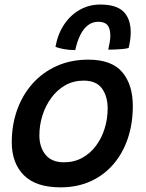

<svg xmlns="http://www.w3.org/2000/svg" viewBox="-20 -790 626 824"><path d="M239.5 14Q134 14 82.2 -38.2Q30.5 -90.5 30.5 -179Q30.5 -254.5 53.8 -319Q77 -383.5 120.2 -431.8Q163.5 -480 224 -507Q284.5 -534 359 -534Q459 -534 504.5 -480.5Q550 -427 550 -335Q550 -260.5 529 -197.2Q508 -134 467.8 -86.5Q427.5 -39 370 -12.5Q312.5 14 239.5 14ZM254.5 -93.5Q298.5 -93.5 333.2 -112.8Q368 -132 392.2 -164.8Q416.5 -197.5 429.2 -238.8Q442 -280 442 -324Q442 -377 417.5 -410.5Q393 -444 339 -444Q295 -444 260 -424Q225 -404 200.2 -370.2Q175.5 -336.5 162.2 -294.8Q149 -253 149 -209Q149 -159 175.2 -126.2Q201.5 -93.5 254.5 -93.5ZM218 -589Q228 -644 255.2 -684.8Q282.5 -725.5 322.5 -748Q362.5 -770.5 410.5 -770.5Q479.5 -770.5 510.2 -739.8Q541 -709 541 -651.5Q541 -635.5 538.5 -617.8Q536 -600 532 -584Q521 -581 505 -579.5Q489 -578 473 -577.5Q457 -577 444.5 -577Q448 -593 450.8 -608.5Q453.5 -624 453.5 -636.5Q453.5 -667 441.5 -681.8Q429.5 -696.5 402 -696.5Q377 -696.5 357.8 -682Q338.5 -667.5 324.8 -640.2Q311 -613 303 -575Q276 -575 253 -579.5Q230 -584 218 -589Z"/></svg>

Font: Grandstander Thin Medium
Style: Italic
Weight: 500
Italic angle: -15°
Version: Version 1.200